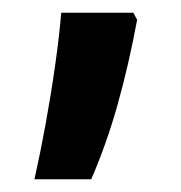

<svg xmlns="http://www.w3.org/2000/svg" viewBox="-20 -146 284 301"><path d="M195 -115Q182 -45 164.5 17.5Q147 80 123 135H34Q43 95 51.5 48.5Q60 2 66.5 -44Q73 -90 76 -126H189Z"/></svg>

Font: Noto Sans Thai Looped ExtraCondensed SemiBold
Style: Regular
Weight: 600
Width: 2
Designer: Sasikarn Vongin, Ben Mitchell
Foundry: The Fontpad Ltd
Version: Version 1.001; ttfautohint (v1.8.4.7-5d5b)